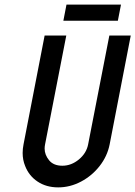

<svg xmlns="http://www.w3.org/2000/svg" viewBox="-20 -811 589 836"><path d="M457.5 -182.6Q447.3 -130.9 413.8 -88.1Q380.4 -45.4 332.8 -20.3Q285.2 4.9 233.4 4.9Q181.6 4.9 143.8 -20.3Q106 -45.4 89.4 -88.4Q78.6 -114.7 78.6 -145Q78.6 -163.1 82.5 -182.6L174.3 -656.2H268.6L176.3 -182.6Q174.3 -172.9 174.3 -164.1Q174.3 -137.2 193.6 -113.3Q212.9 -89.4 251.5 -89.4Q290.5 -89.4 323.5 -116.7Q356.4 -144 363.8 -182.6L456.1 -656.2H549.3ZM493.2 -720.7H255.9L269.5 -791H506.8Z"/></svg>

Font: Lambda
Style: Italic
Weight: 400
Italic angle: -11°
Designer: GGBotNet
Version: 0.22